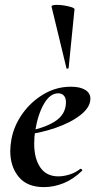

<svg xmlns="http://www.w3.org/2000/svg" viewBox="-20 -754 397 786"><path d="M22 -136Q22 -158 27 -185Q37 -239 71.5 -288Q106 -337 158 -368Q210 -399 270 -399Q308 -399 329 -386Q350 -373 350 -350Q350 -315 310 -283.5Q270 -252 206 -230Q142 -208 73 -201L75 -214Q157 -227 203.5 -256Q250 -285 250 -336Q250 -353 241.5 -362.5Q233 -372 218 -372Q185 -372 160 -329Q135 -286 124 -218Q120 -194 120 -166Q120 -105 145 -68.5Q170 -32 219 -32Q240 -32 264.5 -39.5Q289 -47 309 -63H310Q313 -63 315.5 -60Q318 -57 316 -55Q280 -20 240 -4Q200 12 160 12Q91 12 56.5 -30Q22 -72 22 -136ZM213 -734Q235 -734 260.5 -728Q286 -722 285 -716L261 -476Q261 -474 256.5 -473Q252 -472 252 -475L191 -727Q190 -734 213 -734Z"/></svg>

Font: Cormorant Infant
Style: Bold Italic
Weight: 700
Italic angle: -10°
Designer: Christian Thalmann (Catharsis Fonts)
Foundry: Catharsis Fonts
Version: Version 4.000